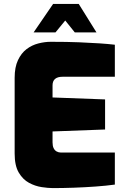

<svg xmlns="http://www.w3.org/2000/svg" viewBox="-20 -957 644 983"><path d="M251 6Q227 6 193.5 1Q160 -4 128.5 -21Q97 -38 76 -73.5Q55 -109 55 -171V-559Q55 -613 72 -649Q89 -685 116 -705.5Q143 -726 176 -734.5Q209 -743 240 -743Q324 -743 384.5 -740.5Q445 -738 489.5 -735Q534 -732 568 -728V-564H300Q275 -564 262 -553Q249 -542 249 -520V-458L518 -448V-294L249 -284V-228Q249 -210 254.5 -198.5Q260 -187 270 -181.5Q280 -176 292 -176H568V-12Q525 -6 470 -2Q415 2 358 4Q301 6 251 6ZM152 -791 252 -937H383L474 -791H363L314 -852L264 -791Z"/></svg>

Font: Exo Thin Black
Style: Regular
Weight: 900
Version: Version 2.000